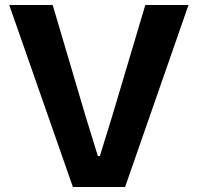

<svg xmlns="http://www.w3.org/2000/svg" viewBox="-20 -749 792 769"><path d="M272 0 17 -729H191L322 -286L372 -124H380L430 -286L562 -729H735L481 0Z"/></svg>

Font: Mona Sans
Style: Bold
Weight: 700
Designer: Deni Anggara
Foundry: GitHub
Version: Version 2.000;Glyphs 3.2.3 (3260)